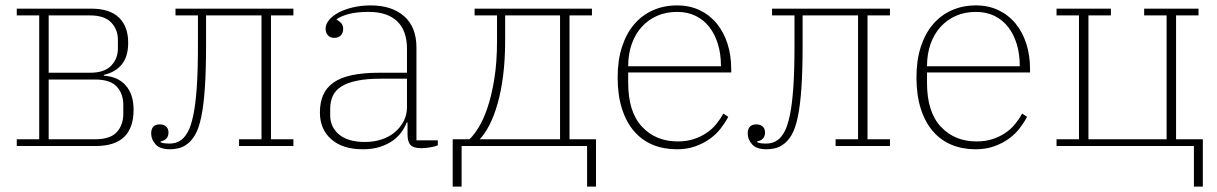

<svg xmlns="http://www.w3.org/2000/svg" viewBox="-20 -540 4501 710"><path d="M42 -25H125V-483H42V-508H317Q386 -508 420 -475Q454 -442 454 -382Q454 -331 430.5 -302Q407 -273 364 -263V-260Q416 -257 445 -224Q474 -191 474 -134Q474 -68 439.5 -34Q405 0 333 0H42ZM331 -25Q388 -25 412 -51.5Q436 -78 436 -120V-151Q436 -193 412 -219.5Q388 -246 331 -246H160V-25ZM313 -271Q366 -271 391 -297Q416 -323 416 -361V-393Q416 -431 391 -457Q366 -483 313 -483H160V-271Z M609 12Q571 12 555 -6.5Q539 -25 539 -46Q539 -80 571 -80Q586 -80 594.5 -72Q603 -64 603 -50Q603 -23 574 -17V-14Q580 -11 589 -10Q598 -9 606 -9Q618 -9 629 -12Q640 -15 651 -23Q664 -33 675 -53Q686 -73 694.5 -112.5Q703 -152 707.5 -215Q712 -278 712 -373V-483H629V-508H1065V-483H982V-25H1065V0H864V-25H947V-483H742V-374Q742 -279 737.5 -214Q733 -149 724 -106.5Q715 -64 701 -40.5Q687 -17 669 -5Q655 5 639 8.5Q623 12 609 12Z M1322 12Q1247 12 1205 -25Q1163 -62 1163 -124Q1163 -161 1175 -188.5Q1187 -216 1213 -234.5Q1239 -253 1281 -262Q1323 -271 1382 -271H1485V-359Q1485 -427 1448.5 -461.5Q1412 -496 1344 -496Q1298 -496 1269 -488Q1240 -480 1225 -469V-467Q1235 -462 1242 -454Q1249 -446 1249 -433Q1249 -418 1240 -409Q1231 -400 1216 -400Q1202 -400 1193 -409Q1184 -418 1184 -434Q1184 -450 1196.5 -465.5Q1209 -481 1231 -493Q1253 -505 1284 -512.5Q1315 -520 1351 -520Q1429 -520 1474.5 -480Q1520 -440 1520 -364V-21H1599V-3Q1589 2 1570.5 5Q1552 8 1537 8Q1510 8 1498.5 -3.5Q1487 -15 1487 -43V-87H1484Q1477 -69 1464.5 -51.5Q1452 -34 1432.5 -20Q1413 -6 1385.5 3Q1358 12 1322 12ZM1330 -15Q1363 -15 1391.5 -24.5Q1420 -34 1440.5 -51.5Q1461 -69 1473 -92.5Q1485 -116 1485 -144V-249H1389Q1336 -249 1300 -241.5Q1264 -234 1242 -220Q1220 -206 1210.5 -185Q1201 -164 1201 -137V-114Q1201 -70 1234 -42.5Q1267 -15 1330 -15Z M1654 -25H1716Q1732 -40 1750 -69Q1768 -98 1783 -142.5Q1798 -187 1808 -248.5Q1818 -310 1818 -391V-483H1735V-508H2169V-483H2086V-25H2184V150H2151V0H1687V150H1654ZM2051 -25V-483H1848V-391Q1848 -319 1840.5 -260.5Q1833 -202 1820 -156.5Q1807 -111 1790 -78Q1773 -45 1754 -25Z M2483 12Q2434 12 2394 -4.5Q2354 -21 2325 -54.5Q2296 -88 2280 -138Q2264 -188 2264 -254Q2264 -317 2280 -366.5Q2296 -416 2325 -450Q2354 -484 2394.5 -502Q2435 -520 2484 -520Q2530 -520 2567 -502.5Q2604 -485 2630 -453.5Q2656 -422 2670 -379Q2684 -336 2684 -284V-272H2303V-234Q2303 -126 2354 -71.5Q2405 -17 2486 -17Q2519 -17 2545 -25.5Q2571 -34 2592 -48Q2613 -62 2628.5 -81Q2644 -100 2655 -120L2673 -108Q2662 -87 2645.5 -65.5Q2629 -44 2605.5 -27Q2582 -10 2551.5 1Q2521 12 2483 12ZM2646 -295V-297Q2646 -340 2635 -376.5Q2624 -413 2603.5 -439.5Q2583 -466 2553 -481Q2523 -496 2484 -496Q2443 -496 2410 -481.5Q2377 -467 2353 -440.5Q2329 -414 2316 -377Q2303 -340 2303 -295Z M2815 12Q2777 12 2761 -6.5Q2745 -25 2745 -46Q2745 -80 2777 -80Q2792 -80 2800.5 -72Q2809 -64 2809 -50Q2809 -23 2780 -17V-14Q2786 -11 2795 -10Q2804 -9 2812 -9Q2824 -9 2835 -12Q2846 -15 2857 -23Q2870 -33 2881 -53Q2892 -73 2900.5 -112.5Q2909 -152 2913.5 -215Q2918 -278 2918 -373V-483H2835V-508H3271V-483H3188V-25H3271V0H3070V-25H3153V-483H2948V-374Q2948 -279 2943.5 -214Q2939 -149 2930 -106.5Q2921 -64 2907 -40.5Q2893 -17 2875 -5Q2861 5 2845 8.5Q2829 12 2815 12Z M3588 12Q3539 12 3499 -4.5Q3459 -21 3430 -54.5Q3401 -88 3385 -138Q3369 -188 3369 -254Q3369 -317 3385 -366.5Q3401 -416 3430 -450Q3459 -484 3499.5 -502Q3540 -520 3589 -520Q3635 -520 3672 -502.5Q3709 -485 3735 -453.5Q3761 -422 3775 -379Q3789 -336 3789 -284V-272H3408V-234Q3408 -126 3459 -71.5Q3510 -17 3591 -17Q3624 -17 3650 -25.5Q3676 -34 3697 -48Q3718 -62 3733.5 -81Q3749 -100 3760 -120L3778 -108Q3767 -87 3750.5 -65.5Q3734 -44 3710.5 -27Q3687 -10 3656.5 1Q3626 12 3588 12ZM3751 -295V-297Q3751 -340 3740 -376.5Q3729 -413 3708.5 -439.5Q3688 -466 3658 -481Q3628 -496 3589 -496Q3548 -496 3515 -481.5Q3482 -467 3458 -440.5Q3434 -414 3421 -377Q3408 -340 3408 -295Z M4395 0H3887V-25H3970V-483H3887V-508H4088V-483H4005V-25H4294V-483H4211V-508H4412V-483H4329V-25H4428V150H4395Z"/></svg>

Font: IBM Plex Serif ExtLt
Style: Regular
Weight: 200
Designer: Mike Abbink, Paul van der Laan, Pieter van Rosmalen
Foundry: Bold Monday
Version: Version 3.001